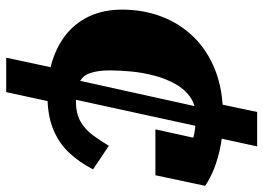

<svg xmlns="http://www.w3.org/2000/svg" viewBox="-135 -568 849 619"><g transform="rotate(90 289.5 -258.5)"><path d="M288 13Q225 13 174 -3.5Q123 -20 86.5 -51Q50 -82 30.5 -126.5Q11 -171 11 -227Q11 -296 33.5 -355Q56 -414 99.5 -458.5Q143 -503 206.5 -528Q270 -553 354 -553Q420 -553 465.5 -542Q511 -531 539.5 -517.5Q568 -504 579 -495L545 -335H397L432 -494Q447 -493 455.5 -484.5Q464 -476 467 -465Q470 -454 469 -445Q468 -436 464 -434Q456 -444 440.5 -451Q425 -458 404 -461.5Q383 -465 355 -465Q318 -465 292.5 -447Q267 -429 250 -398Q233 -367 223.5 -330.5Q214 -294 210.5 -257Q207 -220 207 -189Q207 -148 216 -123.5Q225 -99 247.5 -89Q270 -79 308 -79Q347 -79 372.5 -94Q398 -109 416 -133.5Q434 -158 450 -185L526 -134Q504 -91 473.5 -58Q443 -25 398 -6Q353 13 288 13ZM166 146 203 -27 230 -44 329 -493 308 -507 341 -663H452L420 -516L393 -498L293 -39L314 -25L277 146Z"/></g></svg>

Font: Roboto Serif Black
Style: Italic
Weight: 900
Italic angle: -10°
Version: Version 1.008